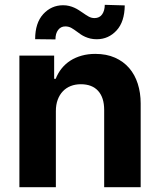

<svg xmlns="http://www.w3.org/2000/svg" viewBox="-20 -776 662 796"><path d="M60.4 -545.5H204.5V-449.2H210.9Q220.2 -473 235.6 -492.2Q251.1 -511.4 271.8 -524.7Q292.6 -538 318.7 -545.3Q344.8 -552.6 375 -552.6Q421.5 -552.6 456.7 -536.9Q491.8 -521.3 515.4 -494Q539.1 -466.6 551.1 -429Q563.2 -391.3 563.2 -347.3V0H411.9V-320.3Q411.9 -371.4 386.9 -399.1Q361.9 -426.8 315 -426.8Q292.3 -426.8 273.3 -419.4Q254.3 -411.9 240.6 -397.5Q226.9 -383.2 219.3 -362.6Q211.6 -342 211.6 -315.3V0H60.4ZM159.4 -717.7Q192.8 -753.9 241.1 -754.3Q255 -754.3 266.5 -751.4Q278.1 -748.6 288 -744.1Q297.9 -739.7 306.6 -734Q315.3 -728.3 323.2 -723Q335.6 -714.1 347.1 -707.6Q358.7 -701 372.2 -701Q392.8 -701.3 403.4 -716.4Q414.1 -731.5 414.4 -756L497.2 -753.6Q496.4 -685.7 463.4 -649.9Q430 -613.6 381.7 -613.3Q366.8 -613.3 354.9 -616.1Q343 -619 333.1 -623.4Q323.2 -627.8 315 -633.3Q306.8 -638.8 299.4 -644.5Q287.6 -653.4 276.3 -660Q264.9 -666.5 250.7 -666.5Q232.2 -666.5 221.1 -652Q209.9 -637.4 209.9 -612.6L125.7 -613.6Q125.7 -680.8 159.4 -717.7Z"/></svg>

Font: Inter P
Style: Bold
Weight: 700
Designer: Rasmus Andersson
Foundry: rsms
Version: Version 3.018;git-588b23468